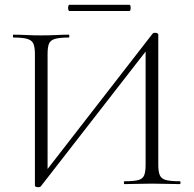

<svg xmlns="http://www.w3.org/2000/svg" viewBox="-20 -770 810 803"><path d="M164 -44 618 -629Q621 -633 628 -633Q633 -633 637.5 -631Q642 -629 642 -626V-81Q642 -52 648.5 -37Q655 -22 674.5 -17Q694 -12 732 -12Q735 -12 735 -6Q735 0 732 0Q709 0 679 -1Q649 -2 616 -2Q582 -2 553 -1Q524 0 501 0Q498 0 498 -6Q498 -12 501 -12Q540 -12 558.5 -17Q577 -22 583 -37Q589 -52 589 -81V-582L605 -575L151 9Q148 13 140 13Q135 13 130.5 11.5Q126 10 126 6V-544Q126 -573 119.5 -587.5Q113 -602 93.5 -607.5Q74 -613 36 -613Q34 -613 34 -619Q34 -625 36 -625Q60 -625 90 -623.5Q120 -622 152 -622Q187 -622 215.5 -623.5Q244 -625 268 -625Q270 -625 270 -619Q270 -613 268 -613Q230 -613 210.5 -607.5Q191 -602 185 -587.5Q179 -573 179 -544V-37ZM270 -724Q267 -724 265.5 -730.5Q264 -737 265.5 -743.5Q267 -750 270 -750H521Q525 -750 526 -743.5Q527 -737 526 -730.5Q525 -724 521 -724Z"/></svg>

Font: Cormorant Infant Light
Style: Regular
Weight: 300
Designer: Christian Thalmann (Catharsis Fonts)
Foundry: Catharsis Fonts
Version: Version 4.001